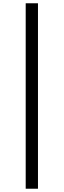

<svg xmlns="http://www.w3.org/2000/svg" viewBox="-20 -870 389 1173"><path d="M137 283V-850H212V283Z"/></svg>

Font: Noto Serif TC ExtraLight Black
Style: Regular
Weight: 900
Version: Version 2.003-H1;hotconv 1.1.1;makeotfexe 2.6.0